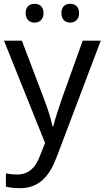

<svg xmlns="http://www.w3.org/2000/svg" viewBox="-20 -750 550 1010"><path d="M115 -681C115 -647 136 -631 162 -631C187 -631 209 -647 209 -681C209 -716 187 -730 162 -730C136 -730 115 -716 115 -681ZM303 -681C303 -647 324 -631 349 -631C374 -631 396 -647 396 -681C396 -716 374 -730 349 -730C324 -730 303 -716 303 -681ZM1 -536 217 2 189 73C167 131 131 168 70 168C47 168 25 165 11 162V232C28 236 52 240 84 240C188 240 241 175 279 74L510 -536H415L306 -232C287 -177 268 -118 260 -85H256C248 -129 231 -177 211 -231L95 -536Z"/></svg>

Font: Noto Sans Caucasian Albanian
Style: Regular
Weight: 400
Designer: Monotype Design Team
Foundry: Monotype Imaging Inc.
Version: Version 2.005